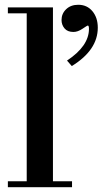

<svg xmlns="http://www.w3.org/2000/svg" viewBox="-20 -785 430 805"><path d="M13 -729V-754H202V-25H282V0H13V-25H92V-729ZM390 -669Q390 -575 281 -508L261 -531Q353 -592 353 -664Q353 -678 348 -678Q346 -678 326 -664.5Q306 -651 288 -651Q263 -651 250.5 -666Q238 -681 238 -701Q238 -728 257.5 -746.5Q277 -765 308 -765Q345 -765 367.5 -738Q390 -711 390 -669Z"/></svg>

Font: Libre Bodoni
Style: Regular
Weight: 400
Designer: Pablo Impallari, Rodrigo Fuenzalida
Foundry: Pablo Impallari, Rodrigo Fuenzalida
Version: Version 1.001